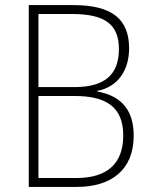

<svg xmlns="http://www.w3.org/2000/svg" viewBox="-20 -734 594 754"><path d="M268 -714H93V0H282C416 0 505 -66 505 -201C505 -296 462 -357 361 -375V-377C443 -392 487 -458 487 -544C487 -659 420 -714 268 -714ZM273 -392H131V-679H263C394 -679 447 -637 447 -541C447 -442 392 -392 273 -392ZM131 -357H273C393 -357 464 -317 464 -202C464 -89 398 -35 281 -35H131Z"/></svg>

Font: Noto Sans Thai Looped SemiCondensed ExtraLight
Style: Regular
Weight: 200
Width: 4
Designer: Sasikarn Vongin, Ben Mitchell
Foundry: The Fontpad Ltd
Version: Version 1.001